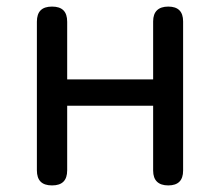

<svg xmlns="http://www.w3.org/2000/svg" viewBox="-20 -563 669 583"><path d="M536 -271V-498C536 -528 521 -543 491 -543C461 -543 445 -528 445 -498V-322H184V-497C184 -528 169 -543 138 -543C107 -543 92 -528 92 -497V-46C92 -15 107 0 138 0C169 0 184 -15 184 -46V-242H314H445V-45C445 -15 461 0 491 0C521 0 536 -15 536 -45V-271Z"/></svg>

Font: GenSenRounded2 TW R
Style: Regular
Weight: 400
Version: Version 2.100;PS 2.1;hotconv 16.6.51;makeotf.lib2.5.65220 DE